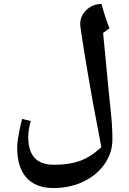

<svg xmlns="http://www.w3.org/2000/svg" viewBox="-20 -700 652 972"><path d="M251 252Q161 252 114 199.5Q67 147 67 47Q67 30 70 8.5Q73 -13 78.5 -40Q84 -67 92 -98L136 -87Q123 -44 123 -7Q123 64 155 99Q187 134 253 134Q308 134 350.5 124.5Q393 115 430 93Q446 84 461.5 71.5Q477 59 493 45L471 -72Q462 -116 451 -177.5Q440 -239 428.5 -305.5Q417 -372 407.5 -431Q398 -490 392 -530Q386 -570 386 -578Q386 -620 418 -650Q450 -680 494 -680Q503 -646 513 -615.5Q523 -585 534 -557L502 -533L532 -221Q537 -172 541 -134.5Q545 -97 547 -63.5Q549 -30 549 7Q549 74 509 131Q469 188 401 220Q367 236 329.5 244Q292 252 251 252Z"/></svg>

Font: Noto Naskh Arabic
Style: Regular
Weight: 400
Designer: Monotype Design Team, David Williams, Mohamad Dakak and Nizar Qandah
Foundry: Monotype Imaging Inc.
Version: Version 2.013